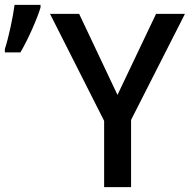

<svg xmlns="http://www.w3.org/2000/svg" viewBox="-41 -771 809 791"><path d="M-21 -555H43C77 -613 112 -694 126 -740V-751H19C12 -698 -5 -618 -21 -569ZM443 -380 285 -714H165L388 -273V0H499V-277L721 -714H602Z"/></svg>

Font: Noto Sans Thai Medium
Style: Regular
Weight: 500
Designer: Monotype Design Team
Foundry: Monotype Imaging Inc.
Version: Version 1.901